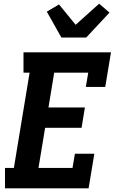

<svg xmlns="http://www.w3.org/2000/svg" viewBox="-20 -1018 640 1038"><path d="M7 0V-110H55L140 -625H107V-735H580L549 -548H444L457 -625H273L242 -437H439L421 -327H224L188 -110H372L385 -187H490L459 0ZM312 -815 233 -955 299 -994 389 -884 516 -998 572 -950 446 -815Z"/></svg>

Font: Iosevka HT Extrabold Extended
Style: Italic
Weight: 800
Width: 7
Italic angle: -9°
Monospace: yes
Designer: Belleve Invis
Foundry: Belleve Invis
Version: Version 32.3.0; ttfautohint (v1.8.4)